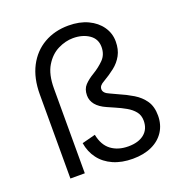

<svg xmlns="http://www.w3.org/2000/svg" viewBox="-131 -825 889 949"><g transform="rotate(-20 313.0 -350.0)"><path d="M200.2 -143.5 270.8 -161.8Q281.8 -105.2 317.8 -78.2Q353.8 -51.2 408 -51.2Q461.2 -51.2 491.5 -75.9Q521.8 -100.5 521.8 -144.8Q521.8 -173.8 506 -193.2Q490.2 -212.8 465 -227.1Q439.8 -241.5 410.5 -254L373 -270.5Q336.5 -286.5 318.6 -308.5Q300.8 -330.5 300.8 -357.5Q300.8 -391 319.5 -410.9Q338.2 -430.8 368 -448.5Q400.2 -467.8 425.4 -493.2Q450.5 -518.8 450.5 -558.8Q450.5 -601.2 416.4 -624.5Q382.2 -647.8 332.2 -647.8Q292.5 -647.8 252.5 -627.9Q212.5 -608 185.9 -564Q159.2 -520 159.2 -446V0H83.5V-442Q83.5 -527.5 115.2 -588.4Q147 -649.2 203.2 -681.6Q259.5 -714 332.2 -714Q390.5 -714 433.9 -693.6Q477.2 -673.2 501.5 -638.2Q525.8 -603.2 525.8 -560.5Q525.8 -518.2 509.2 -488.1Q492.8 -458 465.2 -436.5Q437.8 -415 405.5 -396.2Q390.8 -388.2 384.4 -380.2Q378 -372.2 378 -362.2Q378 -341.5 409.2 -328.8L447.8 -310.8Q486.8 -294.2 521 -273.6Q555.2 -253 576.1 -222.5Q597 -192 597 -144.5Q597 -97 573.8 -61Q550.5 -25 508.1 -5.5Q465.8 14 408 14Q349.5 14 305.4 -5.6Q261.2 -25.2 234.5 -60.8Q207.8 -96.2 200.2 -143.5Z"/></g></svg>

Font: Space 7353
Style: Regular
Weight: 400
Designer: Christine Claussen + Ruben Lyon  (Space 7353)
Version: Version 1.000;FEAKit 1.0